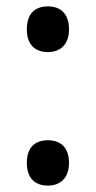

<svg xmlns="http://www.w3.org/2000/svg" viewBox="-20 -569 300 601"><path d="M64 -477C64 -428 91 -406 130 -406C167 -406 196 -428 196 -477C196 -528 168 -549 130 -549C91 -549 64 -528 64 -477ZM64 -59C64 -10 91 12 130 12C167 12 196 -10 196 -59C196 -110 167 -130 130 -130C91 -130 64 -109 64 -59Z"/></svg>

Font: Noto Sans Myanmar SemiCondensed Medium
Style: Regular
Weight: 500
Width: 4
Designer: Monotype Design Team
Foundry: Monotype Imaging Inc.
Version: Version 2.107